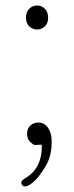

<svg xmlns="http://www.w3.org/2000/svg" viewBox="-20 -523 271 702"><path d="M88 153Q67 165 60 152Q52 140 73 128Q133 93 133 11Q133 6 128 6Q120 7 107 7Q102 7 90.5 -4Q79 -15 79 -34Q79 -53 91 -64Q103 -75 120 -75Q142 -75 155.5 -56Q169 -37 169 -5Q169 49 146 86Q140 96 133 106Q112 138 88 153ZM115.5 -415Q99 -415 87 -426.5Q75 -438 75 -458.5Q75 -479 87 -491Q99 -503 115.5 -503Q132 -503 144 -491Q156 -479 156 -458.5Q156 -438 144 -426.5Q132 -415 115.5 -415Z"/></svg>

Font: Resource Han Rounded JP ExtraLight
Style: Regular
Weight: 250
Designer: Cyano Hao (round all glyphs); Ryoko NISHIZUKA 西塚涼子 (kana, bopomofo & ideographs); Paul D. Hunt (Latin, Greek & Cyrillic)
Foundry: Cyano Hao
Version: 0.990